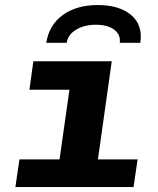

<svg xmlns="http://www.w3.org/2000/svg" viewBox="-20 -760 640 780"><path d="M206 0 262 -395.5H99.5L115.5 -511H434L362 0ZM42.5 0 59 -112.5H539L522.5 0ZM168 -586Q179 -658 234.8 -698.8Q290.5 -739.5 377.5 -739.5Q465 -739.5 513 -698.8Q561 -658 550 -586H466.5Q471 -619 444.2 -639.2Q417.5 -659.5 369.5 -659.5Q322 -659.5 288.8 -639.2Q255.5 -619 251 -586Z"/></svg>

Font: Chivo Mono Medium
Style: Italic
Weight: 500
Italic angle: -8.05°
Monospace: yes
Designer: Hector Gatti
Foundry: Omnibus-Type
Version: Version 1.008